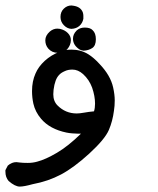

<svg xmlns="http://www.w3.org/2000/svg" viewBox="-59 -358 579 705"><path d="M238.3 132.8Q235.4 132.8 227.5 132.8Q219.7 132.8 207.5 131.8Q195.3 130.9 185.5 128.9Q124 116.2 91.8 78.1Q70.3 52.7 63.5 22.5Q58.6 0 58.6 -23.4Q58.6 -59.6 71.3 -87.9Q82 -113.3 105.5 -134.8Q128.9 -156.2 160.2 -168Q180.7 -175.8 203.1 -175.8Q237.3 -175.8 264.6 -159.2Q285.2 -146.5 306.6 -123Q346.7 -81.1 356.4 -37.1Q362.3 -10.7 362.3 10.3Q362.3 31.2 359.4 48.8Q354.5 86.9 340.8 119.1Q326.2 153.3 268.6 206.1Q211.9 257.8 165 282.7Q118.2 307.6 60.5 318.4Q29.3 327.1 13.7 327.1Q-3.9 327.1 -27.3 306.6Q-39.1 293 -39.1 272.5Q-39.1 270.5 -39.1 266.6L-30.3 250Q-15.6 237.3 1 237.3Q3.9 237.3 14.2 238.8Q24.4 240.2 43 240.2Q61.5 240.2 78.1 235.4Q108.4 227.5 149.9 203.1Q191.4 178.7 238.3 132.8ZM290 22.5Q290 -4.9 279.3 -36.1Q268.6 -65.4 246.1 -85.9Q227.5 -102.5 207 -102.5Q190.4 -102.5 178.7 -96.7Q165 -90.8 158.2 -83Q142.6 -67.4 137.7 -28.3Q136.7 -19.5 136.7 -11.7Q136.7 13.7 152.3 29.3Q181.6 58.6 222.7 58.6Q233.4 58.6 249.5 55.7Q265.6 52.7 286.1 50.8Q290 39.1 290 22.5ZM124 -242.2Q136.7 -252.9 151.4 -252.9Q156.2 -252.9 161.1 -252Q178.7 -248 189.9 -236.8Q201.2 -225.6 201.2 -210.9Q201.2 -192.4 187.5 -176.8Q175.8 -164.1 153.3 -164.1Q131.8 -164.1 118.2 -179.7Q107.4 -192.4 107.4 -210Q107.4 -227.5 124 -242.2ZM209 -215.8Q209 -232.4 221.7 -245.1L223.6 -247.1Q235.4 -256.8 252 -256.8Q272.5 -256.8 281.2 -247.1Q293 -236.3 293 -213.9Q293 -190.4 279.8 -181.6Q266.6 -172.9 248 -171.9Q238.3 -172.9 232.4 -176.8Q209 -192.4 209 -215.8ZM203.1 -252Q187.5 -252.9 175.3 -265.6Q163.1 -278.3 163.1 -295.9Q163.1 -314.5 175.3 -326.2Q187.5 -337.9 203.1 -337.9Q206.1 -337.9 210.9 -336.9Q237.3 -333 245.1 -312.5Q247.1 -305.7 247.1 -300.3Q247.1 -294.9 247.1 -289.1Q244.1 -273.4 232.9 -263.2Q221.7 -252.9 203.1 -252Z"/></svg>

Font: JasonHandwriting2
Style: SemiBold
Weight: 600
Version: Version 1.04.7